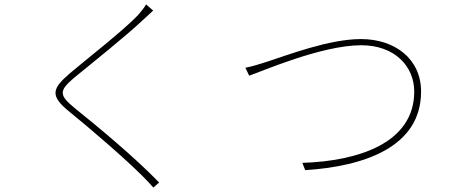

<svg xmlns="http://www.w3.org/2000/svg" viewBox="-20 -803 2040 870"><path d="M674 -755 642 -783C635 -770 616 -746 605 -734C537 -663 371 -534 298 -472C218 -403 203 -371 293 -298C388 -221 544 -87 625 -6C644 13 661 31 675 47L701 24C591 -90 427 -226 320 -312C245 -373 248 -392 315 -450C396 -516 552 -641 624 -709C634 -718 663 -745 674 -755Z M1092 -496 1109 -460C1163 -478 1436 -598 1617 -598C1767 -598 1857 -504 1857 -388C1857 -154 1602 -73 1350 -65L1363 -32C1627 -49 1888 -135 1888 -388C1888 -538 1767 -626 1616 -626C1471 -626 1282 -553 1189 -523C1150 -511 1128 -503 1092 -496Z"/></svg>

Font: Noto Sans CJK SC Thin
Style: Regular
Weight: 100
Designer: Ryoko NISHIZUKA 西塚涼子 (kana, bopomofo & ideographs); Paul D. Hunt (Latin, Greek & Cyrillic); Sandoll Communications 산돌커뮤니
Foundry: Adobe
Version: Version 2.004;hotconv 1.0.118;makeotfexe 2.5.65603